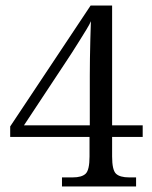

<svg xmlns="http://www.w3.org/2000/svg" viewBox="-20 -677 552 697"><path d="M205 0V-33H244Q277 -33 291 -46.5Q305 -60 305 -109V-180H17V-218L309 -657H387V-222H498V-180H387V-109Q387 -60 401 -46.5Q415 -33 449 -33H474V0ZM67 -222H306V-402Q306 -429 306.5 -464Q307 -499 308 -535.5Q309 -572 310 -600Q306 -590 294.5 -571Q283 -552 268.5 -529Q254 -506 241 -485.5Q228 -465 219 -452Z"/></svg>

Font: Noto Serif Oriya
Style: Regular
Weight: 400
Designer: David Williams
Foundry: Google LLC, David Williams
Version: Version 1.051; ttfautohint (v1.8.4.7-5d5b)